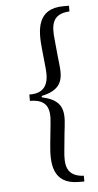

<svg xmlns="http://www.w3.org/2000/svg" viewBox="-55 -684 428 838"><g transform="rotate(-5 159.5 -265.0)"><path d="M74 -251C149 -251 163 -211 155 -144L146 -55C138 23 138 120 256 120H280V95C202 91 198 39 205 -24L212 -96C220 -171 238 -239 127 -262V-268C238 -291 220 -359 212 -434L205 -507C198 -570 202 -621 280 -625V-650H256C138 -650 138 -553 146 -475L155 -386C162 -321 143 -277 74 -279Z"/></g></svg>

Font: erewhon
Style: Regular
Weight: 400
Version: Version 1.0.0